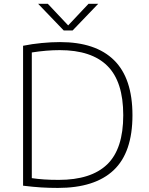

<svg xmlns="http://www.w3.org/2000/svg" viewBox="-20 -964 766 990"><path d="M278.5 5Q233.5 5 193 2.5Q152.5 0 99 -6.5V-728Q145.5 -737.5 195.2 -742.2Q245 -747 289.5 -747Q473.5 -747 568.2 -653.5Q663 -560 663 -370Q663 -178 566 -86.5Q469 5 278.5 5ZM283 -36.5Q449.5 -36.5 532.5 -116.2Q615.5 -196 615.5 -370Q615.5 -543 533.8 -624.2Q452 -705.5 288 -705.5Q253.5 -705.5 218 -702.5Q182.5 -699.5 144 -693.5V-45.5Q174 -41 206.8 -38.8Q239.5 -36.5 283 -36.5ZM308.5 -807 176.5 -944.5H226.5L331.5 -833L436.5 -944.5H486.5L354.5 -807Z"/></svg>

Font: Encode Sans Semi Expanded ExtraLight
Style: Regular
Weight: 200
Width: 6
Designer: Multiple Designers
Foundry: Impallari Type
Version: Version 3.000; ttfautohint (v1.8.3) -l 8 -r 50 -G 200 -x 14 